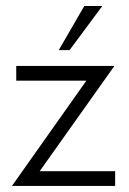

<svg xmlns="http://www.w3.org/2000/svg" viewBox="-20 -615 425 635"><path d="M318.4 -595.2H258.8L174.3 -449.2H210ZM111.3 -48.8 358.4 -397H33.7V-348.1H265.6L19.5 0H360.8V-48.8Z"/></svg>

Font: Now Light
Style: Regular
Weight: 300
Designer: Alfredo Marco Pradil
Foundry: Alfredo Marco Pradil
Version: Version 1.200;hotconv 1.0.109;makeotfexe 2.5.65596